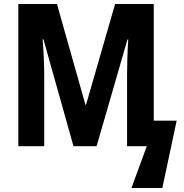

<svg xmlns="http://www.w3.org/2000/svg" viewBox="-20 -734 923 964"><path d="M349 0 198 -537H194Q198 -490 200 -439Q202 -388 202 -357V0H72V-714H266L409 -208H412L558 -714H752V-128H867L795 210H640L717 0H618V-360Q618 -394 619.5 -444.5Q621 -495 624 -536H620L465 0Z"/></svg>

Font: Noto Sans Condensed
Style: Bold
Weight: 700
Width: 3
Designer: Monotype Design Team
Foundry: Monotype Imaging Inc.
Version: Version 2.013; ttfautohint (v1.8.4.7-5d5b)